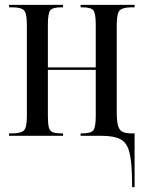

<svg xmlns="http://www.w3.org/2000/svg" viewBox="-20 -556 586 786"><path d="M520 158Q518 95 508 61Q498 27 472 13.5Q446 0 396 0H310V-10H317Q352 -10 362 -22.5Q372 -35 372 -81V-270H176V-81Q176 -50 180 -34.5Q184 -19 196.5 -14.5Q209 -10 233 -10H238V0H17V-10H30Q66 -10 78 -22Q90 -34 90 -81V-455Q90 -502 78 -514Q66 -526 30 -526H17V-536H238V-526H230Q196 -526 186 -514Q176 -502 176 -455V-280H372V-455Q372 -502 362 -514Q352 -526 317 -526H310V-536H531V-526H519Q483 -526 470.5 -514Q458 -502 458 -455V-96Q458 -57 464 -39Q470 -21 483.5 -15.5Q497 -10 520 -10H531V210H521Z"/></svg>

Font: Noto Serif Display ExtraCondensed
Style: Regular
Weight: 400
Width: 2
Designer: Monotype Design Team
Foundry: Monotype Imaging Inc.
Version: Version 2.009